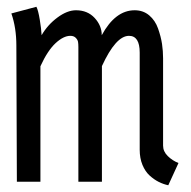

<svg xmlns="http://www.w3.org/2000/svg" viewBox="-20 -531 558 561"><path d="M373.5 -501Q398.4 -501 416 -486.1Q433.6 -471.2 441.9 -447.5Q450.2 -423.8 453.4 -402.8Q456.5 -381.8 456.5 -360.8V-105.5Q456.5 -88.4 470.2 -75Q483.9 -61.5 501.5 -54.7L471.7 10.3Q457.5 7.3 443.8 0.5Q430.2 -6.3 417.2 -18.1Q404.3 -29.8 396.2 -49.3Q388.2 -68.8 388.2 -93.3V-94.2V-371.1V-377.4Q388.2 -426.3 356.9 -426.3Q318.4 -426.3 277.8 -337.9V0H209V-393.6Q209 -402.8 208 -408.7Q207 -414.6 201.4 -420.4Q195.8 -426.3 185.5 -426.3Q165.5 -426.3 142.3 -404.8Q119.1 -383.3 98.1 -337.4V0H29.3L27.8 -397.9Q27.8 -449.7 13.2 -491.7L86.4 -511.2Q91.8 -500.5 96.2 -473.6Q100.6 -446.8 101.6 -428.2Q119.1 -458.5 147.7 -479.7Q176.3 -501 202.1 -501Q235.8 -501 256.6 -478.5Q277.3 -456.1 277.3 -428.2Q316.9 -501 373.5 -501Z"/></svg>

Font: Fantasque Sans Mono
Style: Regular
Weight: 400
Monospace: yes
Designer: Jany Belluz
Version: Version 1.8.0 ; ttfautohint (v1.8.2)